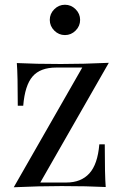

<svg xmlns="http://www.w3.org/2000/svg" viewBox="-20 -785 516 810"><path d="M150 -15H260Q322 -15 357 -53.5Q392 -92 399 -176H422Q422 -45 426 4Q347 0 240 0Q145 0 38 5L327 -500H217Q150 -500 117.5 -462.5Q85 -425 78 -339H55Q55 -470 51 -519Q130 -515 237 -515Q332 -515 439 -520ZM318 -701Q318 -675 299 -656Q280 -637 254 -637Q228 -637 209 -656Q190 -675 190 -701Q190 -727 209 -746Q228 -765 254 -765Q280 -765 299 -746Q318 -727 318 -701Z"/></svg>

Font: Myanmar April Display
Style: Regular
Weight: 400
Designer: Khon Soe Zaw Thu
Foundry: Myanmar OS
Version: Version 2.50 April 12, 2019